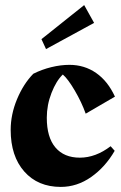

<svg xmlns="http://www.w3.org/2000/svg" viewBox="-20 -720 474 755"><path d="M415 -145 431 -127Q394 -63 338.5 -24Q283 15 219 15Q129 15 75.5 -45.5Q22 -106 22 -209Q22 -270 47 -330Q72 -390 111 -430Q145 -447 182 -456Q219 -465 253 -465Q312 -465 358 -433Q404 -401 432 -340L317 -273Q301 -318 274 -364Q247 -410 227 -427Q201 -402 182.5 -354.5Q164 -307 164 -257Q164 -180 198 -140Q232 -100 294 -100Q356 -100 415 -145ZM143 -566 311 -700 350 -630 161 -527Z"/></svg>

Font: Rakkas
Style: Regular
Weight: 400
Designer: Zeynep Akay
Foundry: Zeynep Akay
Version: Version 2.000